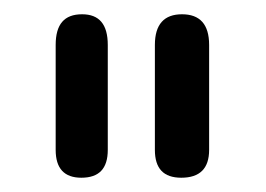

<svg xmlns="http://www.w3.org/2000/svg" viewBox="-20 -789 372 269"><path d="M58 -579C58 -553 70 -540 94 -540C119 -540 131 -553 131 -579V-726C131 -755 119 -769 95 -769C70 -769 58 -755 58 -726ZM197 -579C197 -553 209 -540 234 -540C260 -540 273 -553 273 -579V-726C273 -755 260 -769 235 -769C210 -769 197 -755 197 -726Z"/></svg>

Font: Numismatica Pro
Style: Regular
Weight: 400
Designer: Chris Hopkins
Foundry: Edward C. D. Hopkins
Version: Version 2.19D